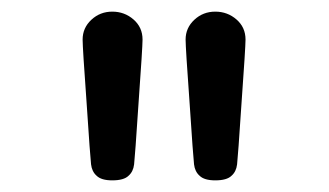

<svg xmlns="http://www.w3.org/2000/svg" viewBox="-20 -643 565 330"><path d="M122 -575Q122 -595 137 -609Q152 -623 173 -623Q194 -623 209.5 -609.5Q225 -596 225 -575Q225 -562 218 -464Q212 -373 210.5 -360.5Q209 -348 201 -341Q193 -333 173 -333Q154 -333 146 -341Q138 -348 136.5 -360.5Q135 -373 129 -464Q122 -561 122 -575ZM299 -575Q299 -595 314 -609Q329 -623 350 -623Q371 -623 386.5 -609.5Q402 -596 402 -575Q402 -562 395 -464Q389 -373 387.5 -360.5Q386 -348 378 -341Q370 -333 350 -333Q331 -333 323 -341Q315 -348 313.5 -360.5Q312 -373 306 -464Q299 -561 299 -575Z"/></svg>

Font: MathJax_Typewriter
Style: Regular
Weight: 400
Version: Version 1.1